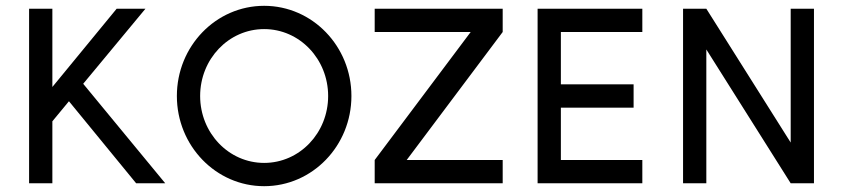

<svg xmlns="http://www.w3.org/2000/svg" viewBox="-20 -630 2898 660"><path d="M480 -600H381L160 -331V-600H80V0H160V-213L217 -282L448 0H548L266 -342Z M668 -300C668 -427 766 -530 888 -530C1010 -530 1108 -427 1108 -300C1108 -173 1010 -70 888 -70C766 -70 668 -173 668 -300ZM588 -300C588 -129 722 10 888 10C1054 10 1188 -129 1188 -300C1188 -471 1054 -610 888 -610C722 -610 588 -471 588 -300Z M1708 -80H1378L1708 -520V-600H1268V-520H1598L1268 -80V0H1708Z M1828 0H2188V-80H1908V-260H2158V-340H1908V-520H2188V-600H1828Z M2408 0V-460L2698 0H2778V-600H2698V-140L2408 -600H2328V0Z"/></svg>

Font: Gauge
Style: Regular
Weight: 400
Designer: Daniel Pimley
Foundry: Daniel Pimley
Version: Version 1.004;PS 001.001;hotconv 1.0.56